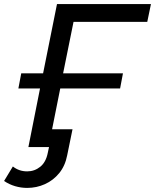

<svg xmlns="http://www.w3.org/2000/svg" viewBox="-56 -720 759 940"><path d="M83 0 140 -287H34L48 -361H155L223 -700H683L665 -613H304L253 -361H546L532 -287H239L199 -87H299L273 40Q263 92 234 127.5Q205 163 164 181.5Q123 200 77 200Q47 200 18 191.5Q-11 183 -36 166L7 95Q37 119 77 119Q113 119 141 96.5Q169 74 178 28L184 0Z"/></svg>

Font: Montserrat Medium
Style: Italic
Weight: 500
Italic angle: -11.3°
Designer: Julieta Ulanovsky
Foundry: Julieta Ulanovsky
Version: Version 9.000; ttfautohint (v1.8.4.7-5d5b)